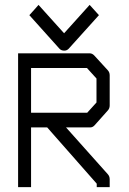

<svg xmlns="http://www.w3.org/2000/svg" viewBox="-20 -815 526 785"><path d="M250 -294 420.5 -103Q428.5 -94.5 428.5 -82V-50H375.5V-64L173 -294H107V-50H54V-597H346.5Q357 -597 365.5 -588L420.5 -528Q428.5 -519.5 428.5 -507V-384Q428.5 -371.5 420.5 -363L367 -303Q359 -294 348.5 -294ZM107 -354H336.5L374.5 -396V-494L335.5 -537H107ZM365.5 -774 384.5 -753 261 -616Q253.5 -608 243 -608Q230 -608 223 -616L100 -753L119 -774L137.5 -795L242 -679L346.5 -795Z"/></svg>

Font: 3270 Nerd Font Mono SemCond
Style: Regular
Weight: 400
Monospace: yes
Version: Version 3.0.1;Nerd Fonts 3.1.1